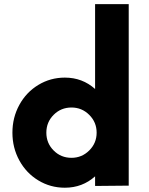

<svg xmlns="http://www.w3.org/2000/svg" viewBox="-20 -876 701 906"><path d="M428.7 -856.4H587.4V0L428.7 1.5V-43.9Q368.7 9.8 286.1 9.8Q217.8 9.8 160.9 -24.7Q104 -59.1 71.3 -118.9Q38.6 -178.7 38.6 -250Q38.6 -321.3 71.3 -381.1Q104 -440.9 160.9 -475.3Q217.8 -509.8 286.1 -509.8Q368.7 -509.8 428.7 -456.1ZM317.4 -131.3Q366.2 -131.3 401.1 -166Q436 -200.7 436 -250Q436 -299.3 401.1 -334Q366.2 -368.7 317.4 -368.7Q267.6 -368.7 233.2 -334.2Q198.7 -299.8 198.7 -250Q198.7 -200.2 233.2 -165.8Q267.6 -131.3 317.4 -131.3Z"/></svg>

Font: Now
Style: Bold
Weight: 700
Designer: Alfredo Marco Pradil
Foundry: Alfredo Marco Pradil
Version: Version 1.002;PS 001.002;hotconv 1.0.88;makeotf.lib2.5.64775